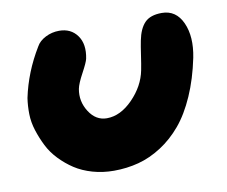

<svg xmlns="http://www.w3.org/2000/svg" viewBox="-61 -572 751 636"><g transform="rotate(-10 314.5 -254.0)"><path d="M273.9 -9.8Q236.3 -9.8 202.4 -19.5Q168.5 -29.3 143.1 -45.9Q117.7 -62.5 95.9 -85.2Q74.2 -107.9 61.3 -133.8Q48.3 -159.7 39.3 -187.7Q30.3 -215.8 29.8 -243.4Q29.3 -271 33.2 -296.9Q50.8 -381.3 98.1 -459Q107.4 -476.1 128.9 -487.1Q150.4 -498 174.8 -498Q214.4 -498 235.6 -468.5Q256.8 -439 247.1 -391.1Q244.6 -379.4 227.1 -346.9Q209.5 -314.5 206.1 -296.9Q198.7 -255.9 221.4 -220.5Q244.1 -185.1 280.8 -185.1Q326.7 -185.1 368.2 -227.5Q409.7 -270 419.9 -321.8Q423.8 -341.3 428.2 -371.8Q432.6 -402.3 436 -418.9Q443.8 -458.5 462.6 -477.8Q481.4 -497.1 520 -497.1Q567.9 -497.1 589.4 -449.5Q610.8 -401.9 597.2 -333Q583 -263.7 558.6 -208.3Q534.2 -152.8 503.4 -116.2Q472.7 -79.6 434.8 -55.2Q397 -30.8 357.2 -20.3Q317.4 -9.8 273.9 -9.8Z"/></g></svg>

Font: Shantell Sans Irregular
Style: Italic
Weight: 800
Italic angle: -11.31°
Designer: Stephen Nixon, Anya Danilova, Shantell Martin
Foundry: Arrow Type
Version: Version 1.006;[9816181b4]